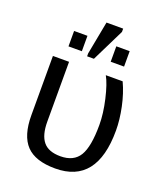

<svg xmlns="http://www.w3.org/2000/svg" viewBox="-145 -877 836 983"><g transform="rotate(20 273.5 -386.0)"><path d="M499 -278.8Q499 9.8 272 9.8Q163.6 9.8 114.3 -42Q64.9 -93.8 64.9 -205.1V-527.8H152.8V-202.1Q152.8 -128.9 181.9 -93.5Q210.9 -58.1 275.9 -58.1Q348.1 -58.1 378.7 -108.4Q409.2 -158.7 409.2 -276.9Q409.2 -338.9 392.1 -413.1Q374.5 -489.7 353 -527.8H444.8Q470.7 -472.2 484.9 -404.8Q499 -337.4 499 -278.8ZM267.1 -585.9H230V-602.1L264.2 -782.2H355V-764.2ZM195.8 -601.1H123V-685.1H195.8ZM425.8 -601.1H353V-685.1H425.8Z"/></g></svg>

Font: Libra Sans Modern
Style: Regular
Weight: 400
Foundry: Stefan Peev, Context Ltd
Version: Version 1.000